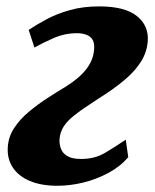

<svg xmlns="http://www.w3.org/2000/svg" viewBox="-20 -586 497 616"><path d="M164 10Q112 10 75.5 -5.5Q39 -21 20.8 -49Q2.5 -77 5 -114Q7 -147 25.2 -175Q43.5 -203 71.5 -226.5Q99.5 -250 131 -270.5Q162.5 -291 192.5 -309Q235 -335.5 257.5 -365Q280 -394.5 282 -428.5Q283.5 -447.5 277 -458.5Q270.5 -469.5 257.2 -474.5Q244 -479.5 227 -479.5Q188 -479.5 152 -463.8Q116 -448 90.5 -433.5L72 -490Q96.5 -506.5 129 -524Q161.5 -541.5 203.8 -553.5Q246 -565.5 298.5 -565.5Q380.5 -565.5 419.2 -534.5Q458 -503.5 454 -453Q451 -418 432.8 -389Q414.5 -360 386.5 -335.5Q358.5 -311 326.8 -289.8Q295 -268.5 265.5 -249.5Q237 -231 216.2 -214.2Q195.5 -197.5 184.2 -180Q173 -162.5 171 -140Q170 -123.5 175.5 -108.8Q181 -94 196.5 -85Q212 -76 240 -76Q283 -76 315 -94.5Q347 -113 383.5 -138L391.5 -81.5Q365 -51 327 -30.8Q289 -10.5 246.8 -0.2Q204.5 10 164 10Z"/></svg>

Font: Merriweather 24pt Black
Style: Italic
Weight: 900
Italic angle: -7.8°
Designer: Eben Sorkin
Foundry: Eben Sorkin
Version: Version 2.101